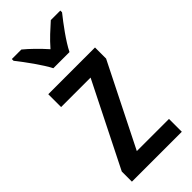

<svg xmlns="http://www.w3.org/2000/svg" viewBox="-246 -812 857 857"><g transform="rotate(-45 183.0 -383.0)"><path d="M136 -606H238C260 -651 308 -715 340 -755V-766H280C248 -737 220 -713 187 -675C156 -710 121 -744 94 -766H34V-755C68 -712 114 -649 136 -606ZM341 0V-81H138L333 -470V-540H38V-459H224L26 -64V0Z"/></g></svg>

Font: Noto Sans Gujarati Condensed Medium
Style: Regular
Weight: 500
Width: 3
Designer: Jelle Bosma - Monotype Design Team, Universal Thirst
Foundry: Monotype Imaging Inc.
Version: Version 2.106